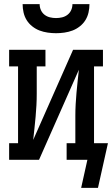

<svg xmlns="http://www.w3.org/2000/svg" viewBox="-20 -770 540 925"><path d="M250 -610Q230 -610 209.5 -613Q189 -616 170.5 -623Q152 -630 135.5 -643Q119 -656 108.5 -673Q98 -690 93.5 -710Q89 -730 89 -750H171Q171 -735 177 -721.5Q183 -708 194.5 -699Q206 -690 220.5 -686.5Q235 -683 250 -683Q265 -683 279.5 -686.5Q294 -690 305.5 -699Q317 -708 323 -721.5Q329 -735 329 -750H411Q411 -730 406.5 -710Q402 -690 391.5 -673Q381 -656 364.5 -643Q348 -630 329.5 -623Q311 -616 290.5 -613Q270 -610 250 -610ZM452 135H371L401 0H301V-80H343V-212Q343 -240 344.5 -267.5Q346 -295 348.5 -323Q351 -351 354 -378.5Q357 -406 360 -434L168 0H24V-80H67V-450H24V-530H199V-450H157V-318Q157 -290 155.5 -262.5Q154 -235 151.5 -207Q149 -179 146 -151.5Q143 -124 140 -96L332 -530H476V-450H433V-80H500Z"/></svg>

Font: Iosevka Slab Medium
Style: Regular
Weight: 500
Monospace: yes
Designer: Belleve Invis
Foundry: Belleve Invis
Version: Version 11.1.1; ttfautohint (v1.8.3)